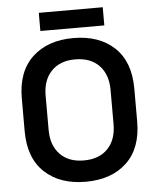

<svg xmlns="http://www.w3.org/2000/svg" viewBox="-58 -905 791 969"><g transform="rotate(-5 337.0 -421.0)"><path d="M337 14Q207 14 129.5 -58.5Q52 -131 52 -267V-433Q52 -569 129.5 -641.5Q207 -714 337 -714Q468 -714 545 -641.5Q622 -569 622 -433V-267Q622 -131 545 -58.5Q468 14 337 14ZM337 -94Q415 -94 458.5 -139.5Q502 -185 502 -263V-437Q502 -515 458.5 -560.5Q415 -606 337 -606Q260 -606 216.5 -560.5Q173 -515 173 -437V-263Q173 -185 216.5 -139.5Q260 -94 337 -94ZM175 -764V-856H499V-764Z"/></g></svg>

Font: Space Grotesk SemiBold
Style: Regular
Weight: 600
Designer: Florian Karsten
Foundry: Florian Karsten
Version: Version 2.000